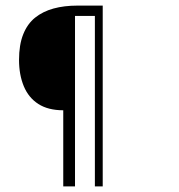

<svg xmlns="http://www.w3.org/2000/svg" viewBox="-20 -605 640 686"><path d="M206 61V-211Q152 -211 117 -233.5Q82 -256 65 -297Q48 -338 48 -391Q48 -445 63 -482.5Q78 -520 105.5 -542Q133 -564 171 -574.5Q209 -585 257 -585H347V61H319V-548H248V61Z"/></svg>

Font: Alumni Sans Thin Light
Style: Regular
Weight: 300
Version: Version 1.018